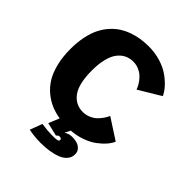

<svg xmlns="http://www.w3.org/2000/svg" viewBox="-244 -853 1198 1198"><g transform="rotate(45 355.0 -254.0)"><path d="M353.5 97.5 264 76.5 293.5 5Q251 -2 214.8 -17.2Q178.5 -32.5 144.5 -60.5Q110.5 -88.5 86.8 -127Q63 -165.5 48.8 -222Q34.5 -278.5 34.5 -348Q34.5 -407 44.8 -456.8Q55 -506.5 73 -542.8Q91 -579 116.8 -607.5Q142.5 -636 171.2 -654.2Q200 -672.5 234.2 -684.5Q268.5 -696.5 301.8 -701.2Q335 -706 370.5 -706Q425.5 -706 475.2 -690.5Q525 -675 559.2 -650.2Q593.5 -625.5 616.5 -599.2Q639.5 -573 650.5 -548L505.5 -461Q500 -478 489.2 -495.5Q478.5 -513 462 -530.5Q445.5 -548 421 -559.2Q396.5 -570.5 369 -570.5Q338 -570.5 312.5 -558.5Q287 -546.5 266.8 -521Q246.5 -495.5 235.2 -451.5Q224 -407.5 224 -348Q224 -231.5 263 -178.2Q302 -125 367 -125Q394.5 -125 419.2 -135.8Q444 -146.5 460.8 -163.5Q477.5 -180.5 488.5 -197Q499.5 -213.5 505.5 -229L643.5 -139.5Q634.5 -117.5 614.8 -94.5Q595 -71.5 565 -48.8Q535 -26 490.8 -9.8Q446.5 6.5 396.5 10L378 47.5Q400.5 31 432 31Q454.5 31 473.5 36.8Q492.5 42.5 506.5 57.5Q520.5 72.5 520.5 95Q520.5 122.5 503.5 143Q486.5 163.5 457.2 175Q428 186.5 393 192Q358 197.5 317 197.5Q262 197.5 211.5 187L242 105.5Q297 113.5 333 113.5Q350 113.5 357.5 113.2Q365 113 374.5 111.5Q384 110 387.5 106.8Q391 103.5 391 97.5Q391 85 372 85Q367.5 85 361.5 89Q355.5 93 353.5 97.5Z"/></g></svg>

Font: League Mono ExtraBold
Style: Regular
Weight: 800
Width: 6
Designer: Tyler Finck
Foundry: The League of Moveable Type / Tyler Finck
Version: Version 2.210